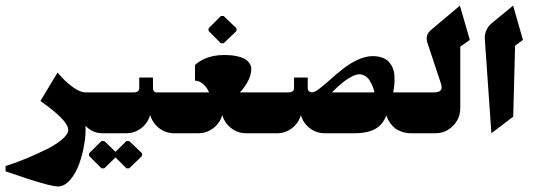

<svg xmlns="http://www.w3.org/2000/svg" viewBox="-103 -474 1900 683"><path d="M201 -26.7Q202 -25.7 203.7 -23.8Q205.3 -22 211.2 -17.3Q217 -12.7 223.3 -9.2Q229.7 -5.7 239.7 -2.8Q249.7 0 260 0H306.3V-145.3H201.7Q194.7 -145.3 186.8 -147.8Q179 -150.3 171.7 -154.3Q164.3 -158.3 156.7 -163.7Q149 -169 142.2 -174.8Q135.3 -180.7 129.2 -186.5Q123 -192.3 118 -197.7Q113 -203 109.3 -207Q105.7 -211 103.7 -213.7L101.7 -216L40.7 -114.7Q40.7 -114.7 70.3 -93Q139.7 -39.7 139.7 -12.7Q139.7 3.7 116.7 22.8Q93.7 42 60.8 58Q28 74 -4.7 87.7Q-37.3 101.3 -60.3 109L-83.3 116.7V135.3Q-83.3 135.3 -3.7 162.3Q80.7 189.3 103 189.3Q126 189.3 146.2 166.3Q166.3 143.3 178.5 109.5Q190.7 75.7 196.8 38.8Q203 2 201 -26.7Z M268 124.7 308 86 346.7 124.7H356.7L402.3 80.7V71.3L356.7 27.7H346.7L308 66L268 27.7H258L214 71.3V80.7L258 124.7ZM346 0Q376 0 399.7 -18.3Q423.3 -36.7 431.3 -65Q439.3 -36.7 462.8 -18.3Q486.3 0 516.3 0H557.7V-145.3H453.3Q445 -145.3 442 -154.7Q441.3 -157.3 441.3 -159.7L441 -198.3H392.3V-159.7Q392.3 -153.3 387.3 -149.3Q382.3 -145.3 371.3 -145.3H276V0Z M682.7 -320H692.7L738.3 -364V-373.3L692.7 -417H682.7L639 -373.3V-364ZM602.3 0Q632.3 0 656 -18.3Q679.7 -36.7 687.7 -65Q695.7 -36.7 719.2 -18.3Q742.7 0 772.7 0H886.7V-145.3H750.3Q754.3 -149 759.2 -155Q764 -161 770 -170Q776 -179 780.8 -188.7Q785.7 -198.3 788.3 -209Q791 -219.7 790.8 -229.5Q790.7 -239.3 785 -248.3Q779.3 -257.3 768.7 -263.8Q758 -270.3 738.8 -274.3Q719.7 -278.3 693.3 -278.3Q674 -278.3 656.2 -274.7Q638.3 -271 627 -265.8Q615.7 -260.7 607 -255.3Q598.3 -250 594.7 -246.3L590.7 -242.7V-187Q606 -187 620 -174.7Q634 -162.3 640.7 -145.3H510.7V0Z M882.3 0Q912.3 0 935.8 -18.2Q959.3 -36.3 967.3 -64.7Q975.3 -36.3 998.8 -18.2Q1022.3 0 1052.3 0H1158.3Q1191.3 0 1213.8 -7.5Q1236.3 -15 1249.3 -28.3Q1262.3 -41.7 1271.7 -63Q1273.3 -57.7 1275.7 -52.2Q1278 -46.7 1285 -36.5Q1292 -26.3 1301 -18.8Q1310 -11.3 1325.3 -5.7Q1340.7 0 1359.3 0H1416.3V-145.3H1295.7Q1299 -161.3 1300 -175.8Q1301 -190.3 1300 -205.5Q1299 -220.7 1293.8 -232.7Q1288.7 -244.7 1280 -254.2Q1271.3 -263.7 1256.7 -269Q1242 -274.3 1222.7 -274.3Q1197 -274.3 1168.7 -261Q1140.3 -247.7 1116.7 -228.8Q1093 -210 1072 -191.2Q1051 -172.3 1033.8 -159Q1016.7 -145.7 1007.3 -145.7Q1000.3 -145.7 996 -149.8Q991.7 -154 991.7 -159.7V-198.3H943V-159.7Q943 -153.3 938 -149.3Q933 -145.3 922 -145.3H840V0ZM1175.3 -209.7Q1187 -209.7 1196.8 -203Q1206.7 -196.3 1212.3 -186.8Q1218 -177.3 1222 -168Q1226 -158.7 1227.3 -152L1229 -145.3H1078Q1080.3 -148 1084.7 -152.3Q1089 -156.7 1101.2 -167.7Q1113.3 -178.7 1124.8 -187.2Q1136.3 -195.7 1150.5 -202.7Q1164.7 -209.7 1175.3 -209.7Z M1369.7 0H1445.7Q1482.3 0 1508.3 -26.2Q1534.3 -52.3 1534.3 -89V-308L1568.3 -332L1533 -454L1429.7 -367Q1408.7 -349.3 1417.3 -322.3L1465.7 -176.3Q1470.7 -161 1465 -153.2Q1459.3 -145.3 1439 -145.3H1369.7Z M1645 0 1722.7 -59 1729.3 -311.3 1757.3 -332 1722.3 -454 1646 -391.3Q1633.3 -380.7 1626.8 -365.5Q1620.3 -350.3 1621.7 -334Z"/></svg>

Font: Jomhuria
Style: Regular
Weight: 400
Designer: Arabic design by Kourosh Beigpour, Latin design by Eben Sorkin, engineering by Lasse Fister and Khaled Hosney
Version: Version 1.0000